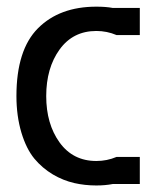

<svg xmlns="http://www.w3.org/2000/svg" viewBox="-20 -550 496 582"><path d="M120.1 -258.8Q120.1 -174.3 160.6 -118.2Q201.2 -62 272 -62Q304.2 -62 333 -74.2H403.8V7.8H321.8Q298.8 12.2 272 12.2Q237.3 12.2 205.1 4.9Q171.4 -2.9 140.6 -21Q107.9 -40.5 84 -69.3Q59.6 -99.1 44.9 -147.9Q29.8 -198.7 29.8 -258.8Q29.8 -398.9 95.2 -464.4Q160.6 -529.8 272 -529.8Q301.3 -529.8 321.8 -525.9H403.8V-443.8H333Q304.2 -456.1 272 -456.1Q201.2 -456.1 160.6 -399.9Q120.1 -343.8 120.1 -258.8Z"/></svg>

Font: Miedinger*
Style: Book
Weight: 400
Version: Version 001.000